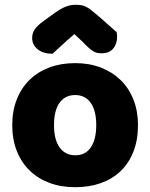

<svg xmlns="http://www.w3.org/2000/svg" viewBox="-20 -764 626 800"><path d="M290 -622Q256 -593 237 -575Q218 -557 199 -540Q160 -540 137 -558.5Q114 -577 114 -606Q114 -626 125 -642Q136 -658 162 -677L211 -712Q235 -729 254.5 -736.5Q274 -744 294 -744Q307 -744 317.5 -742.5Q328 -741 339 -735.5Q350 -730 363 -719.5Q376 -709 396 -692L466 -630Q467 -625 467.5 -621Q468 -617 468 -612Q468 -581 451.5 -561.5Q435 -542 404 -542Q394 -542 386 -543.5Q378 -545 369.5 -550Q361 -555 350 -564.5Q339 -574 324 -590ZM555 -243Q555 -181 536 -132.5Q517 -84 482.5 -51Q448 -18 400 -1Q352 16 293 16Q234 16 186 -2Q138 -20 103.5 -53.5Q69 -87 50 -135Q31 -183 31 -243Q31 -302 50 -350Q69 -398 103.5 -431.5Q138 -465 186 -483Q234 -501 293 -501Q352 -501 400 -482.5Q448 -464 482.5 -430.5Q517 -397 536 -349Q555 -301 555 -243ZM205 -243Q205 -182 228.5 -149.5Q252 -117 294 -117Q336 -117 358.5 -150Q381 -183 381 -243Q381 -303 358 -335.5Q335 -368 293 -368Q251 -368 228 -335.5Q205 -303 205 -243Z"/></svg>

Font: Baloo Tammudu
Style: Regular
Weight: 400
Designer: Omkar Shende and Ek Type
Foundry: Ek Type
Version: Version 1.443;PS 1.000;hotconv 16.6.51;makeotf.lib2.5.65220;